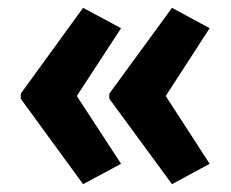

<svg xmlns="http://www.w3.org/2000/svg" viewBox="-20 -519 590 490"><path d="M33 -280 192 -499 289 -447 176 -274 289 -101 192 -49 33 -267ZM259 -280 419 -499 515 -447 403 -274 515 -101 419 -49 259 -267Z"/></svg>

Font: Noto Sans Gurmukhi UI Condensed
Style: Bold
Weight: 700
Width: 3
Designer: Jelle Bosma - Monotype Design Team
Foundry: Monotype Imaging Inc.
Version: Version 2.004; ttfautohint (v1.8.4.7-5d5b)